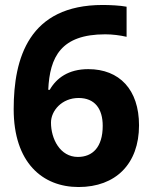

<svg xmlns="http://www.w3.org/2000/svg" viewBox="-20 -742 612 772"><path d="M35 -303C35 -89 150 10 296 10C445 10 539 -83 539 -238C539 -382 460 -464 335 -464C255 -464 207 -428 180 -381H174C180 -513 225 -604 403 -604C432 -604 463 -600 489 -594V-715C464 -720 421 -722 393 -722C96 -722 35 -508 35 -303ZM293 -111C222 -111 185 -183 185 -249C185 -297 229 -348 296 -348C361 -348 393 -305 393 -236C393 -150 352 -111 293 -111Z"/></svg>

Font: Noto Sans Javanese
Style: Bold
Weight: 700
Designer: Monotype Design Team
Foundry: Monotype Imaging Inc.
Version: Version 2.005